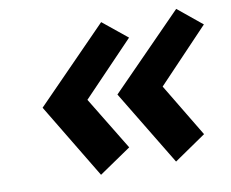

<svg xmlns="http://www.w3.org/2000/svg" viewBox="-80 -895 1138 945"><g transform="rotate(-10 489.0 -423.0)"><path d="M351 -53 511 -162 349 -428 604 -694 482 -793 125 -428ZM726 -53 885 -162 725 -428 978 -694 857 -793 499 -428Z"/></g></svg>

Font: Hussar Dziwak
Style: Kur
Weight: 400
Version: Version 1.022